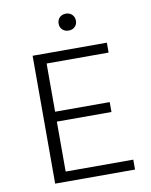

<svg xmlns="http://www.w3.org/2000/svg" viewBox="-92 -906 764 973"><g transform="rotate(-10 290.5 -419.5)"><path d="M315 -752Q295 -752 282.5 -764Q270 -776 270 -795Q270 -815 282.5 -827Q295 -839 315 -839Q334 -839 346.5 -826.5Q359 -814 359 -795Q359 -776 346.5 -764Q334 -752 315 -752ZM175 -51H523V0H112V-658H494V-607H175V-359H456V-308H175Z"/></g></svg>

Font: EauTestSC Semilight
Style: Regular
Weight: 300
Designer: Christian Thalmann (Catharsis Fonts)
Version: Version 0.001;PS 000.001;hotconv 1.0.88;makeotf.lib2.5.64775